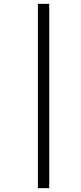

<svg xmlns="http://www.w3.org/2000/svg" viewBox="-20 -889 420 1000"><path d="M177.5 -869H236.5V91H177.5Z"/></svg>

Font: Merriweather 120pt ExtraBold
Style: Italic
Weight: 800
Italic angle: -7.8°
Version: Version 2.101